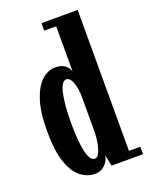

<svg xmlns="http://www.w3.org/2000/svg" viewBox="-143 -826 713 912"><g transform="rotate(-20 214.0 -370.0)"><path d="M177 10Q140 10 106.8 -14.5Q73.5 -39 52.5 -97.8Q31.5 -156.5 31.5 -259Q31.5 -354.5 51.5 -414.5Q71.5 -474.5 103 -502.2Q134.5 -530 169 -530Q197 -530 212.5 -521Q228 -512 234.5 -500.8Q241 -489.5 242.5 -483.5V-712H182V-750H365V-37.5H422.5V0H263.5L251.5 -57.5Q250.5 -44 241.8 -28.2Q233 -12.5 216.8 -1.2Q200.5 10 177 10ZM200.5 -58Q213.5 -58 222.2 -75.2Q231 -92.5 236.5 -119.5Q242 -146.5 242.5 -175.5V-369Q241 -394.5 235.5 -415Q230 -435.5 221.2 -447.2Q212.5 -459 200.5 -459Q189 -459 179.8 -444.8Q170.5 -430.5 164.5 -404.2Q158.5 -378 155.2 -341Q152 -304 152 -257.5Q152 -210.5 155 -173.2Q158 -136 164 -110.5Q170 -85 179 -71.5Q188 -58 200.5 -58Z"/></g></svg>

Font: Imbue Thin 10pt
Style: Bold
Weight: 700
Version: Version 1.102